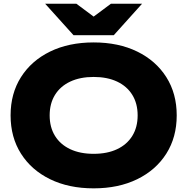

<svg xmlns="http://www.w3.org/2000/svg" viewBox="-20 -994 1005 1030"><path d="M482.4 16.4Q349 16.4 248.7 -32.6Q148.4 -81.6 92.6 -169.7Q36.8 -257.8 36.8 -375Q36.8 -492.2 92.6 -580.3Q148.4 -668.4 248.7 -717.4Q349 -766.4 482.4 -766.4Q615.8 -766.4 716.1 -717.4Q816.4 -668.4 872.2 -580.3Q928 -492.2 928 -375Q928 -257.8 872.2 -169.7Q816.4 -81.6 716.1 -32.6Q615.8 16.4 482.4 16.4ZM482.4 -168.8Q555.4 -168.8 608.2 -193.7Q661 -218.6 689.7 -264.9Q718.4 -311.2 718.4 -375Q718.4 -438.8 689.7 -485.1Q661 -531.4 608.2 -556.3Q555.4 -581.2 482.4 -581.2Q409.8 -581.2 356.8 -556.3Q303.8 -531.4 275.1 -485.1Q246.4 -438.8 246.4 -375Q246.4 -311.2 275.1 -264.9Q303.8 -218.6 356.8 -193.7Q409.8 -168.8 482.4 -168.8ZM590.2 -805H374.6L222.4 -973.8H390L529.6 -869.8H435.2L574.8 -973.8H742Z"/></svg>

Font: Unbounded
Style: Regular
Weight: 400
Designer: Luke Prowse, Jean-Baptiste Morizot, Fátima Lázaro, Florian Runge
Foundry: NaN
Version: Version 1.701;gftools[0.9.28.dev5+ged2979d]